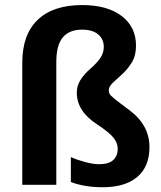

<svg xmlns="http://www.w3.org/2000/svg" viewBox="-20 -745 651 774"><path d="M582.5 -152.3Q582.5 -73.2 533.4 -31.7Q484.4 9.8 393.6 9.8Q321.3 9.8 265.6 -11.2V-111.8Q290 -100.6 323 -91.8Q356 -83 378.9 -83Q418.5 -83 436.5 -99.9Q454.6 -116.7 454.6 -144.5Q454.6 -169.9 436 -191.7Q417.5 -213.4 372.1 -243.2Q289.6 -296.4 289.6 -371.1Q289.6 -397.5 303 -420.4Q316.4 -443.4 344.2 -467.8Q374 -494.1 386.2 -513.9Q398.4 -533.7 398.4 -555.7Q398.4 -587.4 375.7 -606.4Q353 -625.5 310.1 -625.5Q259.8 -625.5 233.4 -594.5Q207 -563.5 207 -494.6V0H69.8V-491.7Q69.8 -606 132.1 -665.3Q194.3 -724.6 311.5 -724.6Q412.1 -724.6 470.2 -680.7Q528.3 -636.7 528.3 -561Q528.3 -521 511.7 -493.9Q495.1 -466.8 473.6 -446.8Q456.1 -430.7 437.3 -413.6Q418.5 -396.5 418.5 -381.8Q418.5 -374 421.4 -367.4Q424.3 -360.8 441.4 -346.9Q458.5 -333 500.5 -301.8Q582.5 -241.2 582.5 -152.3Z"/></svg>

Font: Arimo
Style: Bold
Weight: 700
Designer: Steve Matteson
Foundry: Monotype Imaging Inc.
Version: Version 1.33